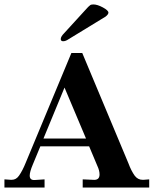

<svg xmlns="http://www.w3.org/2000/svg" viewBox="-40 -846 693 866"><path d="M-20 0V-37L9 -35H13Q33 -35 46 -54Q62 -77 76 -112L282 -607H331L539 -110Q552 -75 568 -53Q582 -35 603 -35H608L633 -37V0H333V-37L379 -35Q409 -32 409 -59Q409 -77 399 -98L362 -186H142L108 -104Q94 -71 94 -54Q94 -33 116 -34L161 -37V0ZM245 -660Q234 -660 234 -670Q234 -681 250 -697L345 -801Q360 -818 366 -822Q370 -826 381 -826Q399 -826 424 -812.5Q449 -799 449 -789Q449 -781 436 -771L269 -669Q256 -660 245 -660ZM156 -221H348L251 -451Z"/></svg>

Font: UnnaBold
Style: Bold
Weight: 700
Designer: Jorge de Buen Unna
Foundry: Omnibus-Type
Version: Version 2.008;hotconv 1.0.109;makeotfexe 2.5.65596